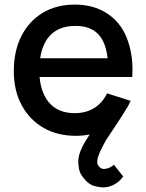

<svg xmlns="http://www.w3.org/2000/svg" viewBox="-20 -575 636 834"><path d="M468 230.5Q448 239 427 239Q414 239 390.5 233.2Q367 227.5 345.5 201.5Q326.5 179 323.2 158.2Q320 137.5 320 128.5Q320 105.5 329 82.5Q337.5 60 351.5 37.5Q361 22 369.5 9Q340.5 15 309.5 15Q229 15 168.2 -20.2Q107.5 -55.5 73.8 -118.8Q40 -182 40 -265.5Q40 -354 73.2 -419Q106.5 -484 166 -519.5Q225.5 -555 304.5 -555Q387 -555 445 -516.8Q503 -478.5 529.2 -414Q555.5 -349.5 555.5 -273Q555.5 -257 554.5 -240.5H152Q158 -173 190.5 -132.5Q230 -83.5 304.5 -83.5Q353.5 -83.5 389.2 -105.8Q425 -128 445 -169.5L547.5 -137Q537 -113 522.5 -92Q515.5 -80.5 508 -68.5Q495 -48 482.5 -29.5Q470 -11 459.8 4.5Q449.5 20 442.5 30.5Q429.5 53 419.8 73Q410 93 405 109.5Q403 117 402.8 123Q402.5 129 402.5 129.5Q402.5 141 410.5 149Q419.5 159 432 159Q437 159 449 155.8Q461 152.5 475 140.5L515 191.5Q507 203.5 495.2 213.5Q483.5 223.5 468 230.5ZM447.5 -322Q440.5 -383.5 414.5 -417.5Q379.5 -462.5 308.5 -462.5Q230 -462.5 190.5 -413Q163 -378.5 154.5 -322Z"/></svg>

Font: Cns Manrope SemBd
Style: Regular
Weight: 600
Designer: Mikhail Sharanda
Foundry: Mikhail Sharanda
Version: Version 4.504